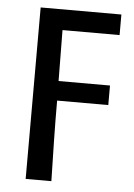

<svg xmlns="http://www.w3.org/2000/svg" viewBox="-50 -528 518 744"><g transform="rotate(5 209.0 -155.5)"><path d="M78 178V-489H392V-409H170L172 -211H372V-135H173Q173 -56 174.5 19Q176 94 178 178Z"/></g></svg>

Font: Source Sans 3 Medium
Style: Regular
Weight: 500
Designer: Paul D. Hunt
Foundry: Adobe
Version: Version 3.052;hotconv 1.1.0;makeotfexe 2.6.0